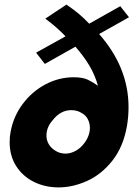

<svg xmlns="http://www.w3.org/2000/svg" viewBox="-20 -803 607 835"><path d="M265 -645 137 -574 175 -525 308 -600Q344 -559 368.5 -518Q393 -477 406 -430Q384 -446 361.5 -456.5Q339 -467 300 -467Q236 -467 177.5 -436Q119 -405 78.5 -350.5Q38 -296 26 -229Q22 -209 22 -185Q22 -125 50.5 -80.5Q79 -36 127.5 -12Q176 12 235 12Q296 12 358.5 -16Q421 -44 468.5 -104Q516 -164 532 -254Q539 -295 539 -337Q539 -510 411 -655L541 -728L503 -776L368 -700Q343 -726 322 -743.5Q301 -761 269 -783L177 -722Q228 -684 265 -645ZM182 -213Q182 -250 209 -280Q243 -324 290 -324Q316 -324 336 -311Q353 -302 362 -284.5Q371 -267 371 -247Q371 -230 364.5 -212.5Q358 -195 347 -181Q331 -159 309 -147Q287 -135 265 -135Q240 -135 220 -148Q201 -160 191.5 -177Q182 -194 182 -213Z"/></svg>

Font: Geom SemiBold
Style: Bold Italic
Weight: 600
Italic angle: -10°
Version: Version 1.102